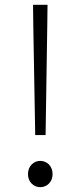

<svg xmlns="http://www.w3.org/2000/svg" viewBox="-20 -763 335 796"><path d="M126 -203H169L176 -658L177 -743H117L118 -658ZM147 13C174 13 198 -8 198 -41C198 -75 174 -96 147 -96C120 -96 96 -75 96 -41C96 -8 120 13 147 13Z"/></svg>

Font: Noto Sans TC Light
Style: Regular
Weight: 300
Designer: Ryoko NISHIZUKA 西塚涼子 (kana, bopomofo & ideographs); Paul D. Hunt (Latin, Greek & Cyrillic); Sandoll Communications 산돌커뮤니
Foundry: Adobe
Version: Version 2.004;hotconv 1.0.118;makeotfexe 2.5.65603